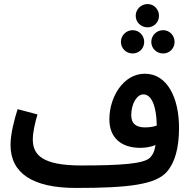

<svg xmlns="http://www.w3.org/2000/svg" viewBox="-20 -907 942 948"><path d="M709 -772C740 -772 765 -797 765 -829C765 -861 740 -887 709 -887C676 -887 650 -861 650 -829C650 -797 676 -772 709 -772ZM635 -643C667 -643 692 -668 692 -700C692 -732 667 -758 635 -758C603 -758 577 -732 577 -700C577 -668 603 -643 635 -643ZM786 -643C817 -643 842 -668 842 -700C842 -732 817 -758 786 -758C753 -758 727 -732 727 -700C727 -668 753 -643 786 -643ZM355 21H356C612 21 749 5 804 -59C843 -103 864 -176 864 -275C864 -424 806 -543 695 -543C590 -543 520 -429 520 -318C520 -227 578 -177 673 -177C696 -177 724 -181 748 -191C743 -159 733 -140 719 -127C688 -99 583 -90 381 -90C191 -90 142 -141 142 -218C142 -257 155 -308 165 -342L67 -368C51 -318 32 -247 32 -191C32 -52 141 21 355 21ZM628 -338C628 -395 656 -441 688 -441C731 -441 753 -376 754 -287C735 -280 714 -278 696 -278C654 -278 628 -295 628 -338Z"/></svg>

Font: Noto Sans Arabic Cond SemBd
Style: Regular
Weight: 600
Width: 3
Designer: Monotype Design Team, Nadine Chahine, Nizar Qandah and Khaled Hosny
Foundry: Monotype Imaging Inc.
Version: Version 2.012